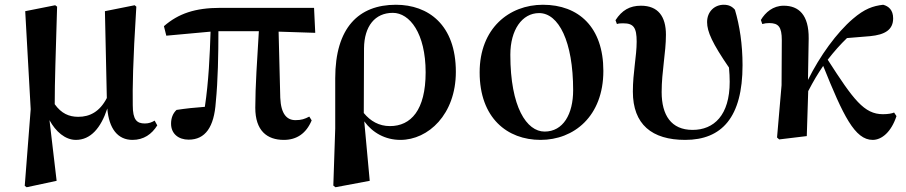

<svg xmlns="http://www.w3.org/2000/svg" viewBox="-20 -572 3807 807"><path d="M299 16C361 16 404 -34 431 -116C438 -31 475 16 537 16C584 16 618 -8 641 -45L630 -65C618 -58 606 -53 589 -53C555 -53 538 -68 538 -130C537 -203 538 -305 553 -544L546 -550L421 -525L429 -160C399 -102 357 -81 309 -81C270 -81 238 -95 210 -134C210 -233 214 -334 220 -544L212 -550L86 -525L109 -113L84 209L92 215L218 188L188 -67C214 -19 254 16 299 16Z M1173 16C1227 16 1267 -11 1290 -66L1280 -82C1261 -72 1247 -67 1222 -67C1186 -67 1161 -92 1158 -161L1151 -439L1305 -434L1300 -539H906C800 -539 730 -515 669 -462L679 -422L865 -439C862 -343 857 -228 841 -123C799 -120 761 -116 722 -110C706 -95 699 -75 699 -52C699 -10 730 15 773 15C843 15 880 -38 887 -143C896 -232 898 -345 898 -441H1068C1061 -327 1053 -207 1053 -119C1053 -23 1102 16 1173 16Z M1381 208 1390 215 1534 188 1511 -62C1546 -14 1599 16 1663 16C1780 16 1896 -91 1896 -270C1896 -468 1780 -552 1644 -552C1488 -552 1389 -456 1389 -243V-32ZM1509 -97 1510 -369C1511 -462 1556 -518 1631 -518C1702 -518 1769 -432 1769 -268C1769 -109 1707 -42 1619 -42C1573 -42 1537 -63 1509 -97Z M2252 16C2392 16 2516 -83 2516 -274C2516 -458 2412 -552 2262 -552C2120 -552 1996 -453 1996 -268C1996 -76 2112 16 2252 16ZM2269 -19C2194 -19 2125 -121 2125 -342C2125 -446 2174 -517 2246 -517C2328 -517 2389 -398 2389 -193C2389 -92 2347 -19 2269 -19Z M2860 16C3014 16 3101 -79 3101 -298C3101 -385 3089 -464 3069 -531C3057 -545 3043 -552 3022 -552C2984 -552 2952 -524 2952 -479C2952 -439 2974 -390 3044 -288C3046 -267 3047 -247 3047 -228C3047 -88 2981 -26 2891 -26C2801 -26 2761 -88 2761 -185C2761 -272 2779 -350 2779 -426C2779 -503 2746 -548 2674 -548C2627 -548 2594 -529 2567 -487L2573 -471C2581 -474 2590 -474 2600 -474C2643 -474 2656 -456 2656 -397C2656 -336 2640 -267 2640 -187C2640 -49 2720 16 2860 16Z M3648 16C3686 16 3726 -17 3748 -84L3738 -99C3729 -95 3712 -92 3691 -92C3612 -92 3567 -153 3459 -321C3486 -356 3513 -386 3540 -412L3637 -420C3700 -426 3734 -447 3734 -495C3734 -530 3715 -546 3692 -552C3649 -547 3614 -535 3565 -493C3497 -435 3426 -337 3376 -236L3379 -410C3380 -510 3337 -548 3274 -548C3229 -548 3197 -520 3178 -488L3184 -471C3194 -474 3203 -475 3213 -475C3252 -475 3266 -459 3266 -403L3265 -214L3246 6L3255 14L3371 0L3377 -189C3400 -233 3416 -260 3440 -295C3524 -86 3573 16 3648 16Z"/></svg>

Font: Noto Serif JP
Style: Bold
Weight: 700
Designer: Ryoko NISHIZUKA 西塚涼子 (kana & ideographs); Frank Grießhammer (Latin, Greek & Cyrillic); Wenlong ZHANG 张文龙 (bopomofo); San
Foundry: Adobe
Version: Version 2.001;hotconv 1.1.0;makeotfexe 2.6.0